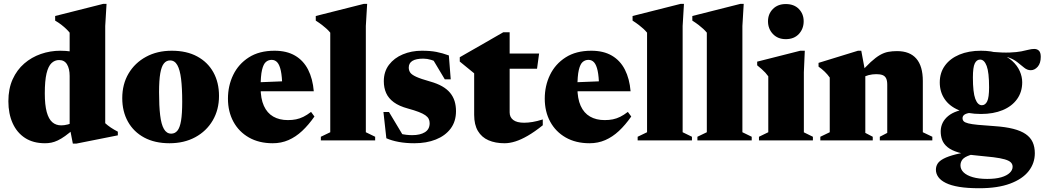

<svg xmlns="http://www.w3.org/2000/svg" viewBox="-20 -746 5549 1020"><path d="M350 -342.5Q350 -380.5 336.2 -403.8Q322.5 -427 294 -427Q271 -427 253.8 -410.8Q236.5 -394.5 227.2 -355.8Q218 -317 218 -250Q218 -188.5 228.2 -151Q238.5 -113.5 257.8 -96.8Q277 -80 305.5 -80Q322 -80 340.2 -84.8Q358.5 -89.5 373 -100.5V-61.5Q347 -38.5 326 -23.5Q305 -8.5 287 0Q269 8.5 252.5 11.8Q236 15 219 15Q156.5 15 113.2 -13Q70 -41 47.2 -91.5Q24.5 -142 24.5 -208Q24.5 -274.5 47.2 -324.8Q70 -375 108.8 -408.5Q147.5 -442 197 -459.2Q246.5 -476.5 300.5 -476.5Q330 -476.5 357.2 -472.5Q384.5 -468.5 412.5 -460Q440.5 -451.5 472 -437.5H350V-572.5Q342.5 -582 331.2 -592.8Q320 -603.5 305.5 -614.8Q291 -626 273 -636.5V-661L528.5 -725.5H546L539 -608V-91.5Q545 -86 552.5 -80Q560 -74 568.8 -68.2Q577.5 -62.5 586.8 -57Q596 -51.5 606 -46.5V-27L385 17H367L350 -70.5Z M889.5 -36Q909.5 -36 922.5 -51.8Q935.5 -67.5 941.8 -104.5Q948 -141.5 948 -205.5Q948 -278 942 -326.8Q936 -375.5 922 -400.2Q908 -425 883.5 -425Q864 -425 851 -409.2Q838 -393.5 831.5 -356.8Q825 -320 825 -256Q825 -183 830.8 -134.2Q836.5 -85.5 850.8 -60.8Q865 -36 889.5 -36ZM880.5 15Q802.5 15 746.2 -15.2Q690 -45.5 659.8 -99.5Q629.5 -153.5 629.5 -224.5Q629.5 -299 663 -355.5Q696.5 -412 755.8 -444.2Q815 -476.5 892.5 -476.5Q971.5 -476.5 1027.5 -446.2Q1083.5 -416 1113.5 -362Q1143.5 -308 1143.5 -236.5Q1143.5 -163 1110 -106Q1076.5 -49 1017.2 -17Q958 15 880.5 15Z M1438.5 -476.5Q1503 -476.5 1547.5 -450.5Q1592 -424.5 1616.8 -376Q1641.5 -327.5 1647 -261H1319V-307.5L1568.5 -317.5L1479.5 -288Q1478.5 -339.5 1472 -370Q1465.5 -400.5 1453.5 -414.2Q1441.5 -428 1423 -428Q1406 -428 1392.8 -417Q1379.5 -406 1372 -374.5Q1364.5 -343 1364.5 -281Q1364.5 -222 1381.8 -183.8Q1399 -145.5 1431.5 -126.8Q1464 -108 1509.5 -108Q1533 -108 1552.8 -112Q1572.5 -116 1591.8 -125.5Q1611 -135 1632.5 -151.5L1650.5 -127Q1619 -82 1585 -50.2Q1551 -18.5 1512.5 -1.8Q1474 15 1429 15Q1356 15 1302.5 -15.5Q1249 -46 1220 -99.5Q1191 -153 1191 -222Q1191 -290.5 1219 -348.2Q1247 -406 1302 -441.2Q1357 -476.5 1438.5 -476.5Z M1923.5 -43.5 1973 -19.5V0H1684.5V-19.5L1734.5 -43.5V-572.5Q1726.5 -582.5 1716 -592.2Q1705.5 -602 1691.2 -613Q1677 -624 1657.5 -636.5V-661L1913 -725.5H1930.5L1923.5 -608Z M2221 -476.5Q2266.5 -476.5 2298.5 -470.2Q2330.5 -464 2364.5 -451.5L2374.5 -324.5H2343L2268.5 -449L2313.5 -407Q2292 -421.5 2270.5 -428Q2249 -434.5 2229 -434.5Q2190 -434.5 2170.8 -422.5Q2151.5 -410.5 2151.5 -387Q2151.5 -372.5 2159 -361Q2166.5 -349.5 2190.8 -338.2Q2215 -327 2265 -313Q2302.5 -302.5 2328.8 -287.5Q2355 -272.5 2371.2 -252.8Q2387.5 -233 2395 -208.8Q2402.5 -184.5 2402.5 -155.5Q2402.5 -100.5 2373.8 -62.5Q2345 -24.5 2295.2 -4.8Q2245.5 15 2181 15Q2136 15 2098.2 8Q2060.5 1 2032.5 -11.5L2017 -151H2046.5L2131 -10L2070.5 -48Q2087 -41 2103.8 -36.5Q2120.5 -32 2137.5 -30Q2154.5 -28 2170 -28Q2212 -28 2237.2 -43.5Q2262.5 -59 2262.5 -91.5Q2262.5 -104.5 2257.2 -114.8Q2252 -125 2239.5 -133.8Q2227 -142.5 2204.5 -151.2Q2182 -160 2147 -169.5Q2100.5 -182 2072.2 -202.8Q2044 -223.5 2031.5 -251.5Q2019 -279.5 2019 -314.5Q2019 -365.5 2046.5 -401.8Q2074 -438 2120 -457.2Q2166 -476.5 2221 -476.5Z M2687.5 -149Q2687.5 -123 2706.8 -108.5Q2726 -94 2764.5 -94Q2785 -94 2809.2 -98Q2833.5 -102 2863.5 -111.5V-80.5Q2820.5 -46 2784.2 -25Q2748 -4 2717.5 5.5Q2687 15 2660.5 15Q2611.5 15 2575.2 -0.8Q2539 -16.5 2519 -50Q2499 -83.5 2499 -136V-356.5L2422.5 -419V-442Q2435.5 -449.5 2457 -461.8Q2478.5 -474 2504.2 -488.8Q2530 -503.5 2557 -519Q2584 -534.5 2609 -549Q2634 -563.5 2653.5 -574.5H2687.5V-451ZM2610.5 -381V-461.5H2844L2833 -381Z M3121.5 -476.5Q3186 -476.5 3230.5 -450.5Q3275 -424.5 3299.8 -376Q3324.5 -327.5 3330 -261H3002V-307.5L3251.5 -317.5L3162.5 -288Q3161.5 -339.5 3155 -370Q3148.5 -400.5 3136.5 -414.2Q3124.5 -428 3106 -428Q3089 -428 3075.8 -417Q3062.5 -406 3055 -374.5Q3047.5 -343 3047.5 -281Q3047.5 -222 3064.8 -183.8Q3082 -145.5 3114.5 -126.8Q3147 -108 3192.5 -108Q3216 -108 3235.8 -112Q3255.5 -116 3274.8 -125.5Q3294 -135 3315.5 -151.5L3333.5 -127Q3302 -82 3268 -50.2Q3234 -18.5 3195.5 -1.8Q3157 15 3112 15Q3039 15 2985.5 -15.5Q2932 -46 2903 -99.5Q2874 -153 2874 -222Q2874 -290.5 2902 -348.2Q2930 -406 2985 -441.2Q3040 -476.5 3121.5 -476.5Z M3606.5 -43.5 3656 -19.5V0H3367.5V-19.5L3417.5 -43.5V-572.5Q3409.5 -582.5 3399 -592.2Q3388.5 -602 3374.2 -613Q3360 -624 3340.5 -636.5V-661L3596 -725.5H3613.5L3606.5 -608Z M3924 -43.5 3973.5 -19.5V0H3685V-19.5L3735 -43.5V-572.5Q3727 -582.5 3716.5 -592.2Q3706 -602 3691.8 -613Q3677.5 -624 3658 -636.5V-661L3913.5 -725.5H3931L3924 -608Z M4154.5 -538Q4112 -538 4086 -565.5Q4060 -593 4060 -633Q4060 -672 4086 -698.2Q4112 -724.5 4154.5 -724.5Q4198.5 -724.5 4224 -698.2Q4249.5 -672 4249.5 -633Q4249.5 -593 4224 -565.5Q4198.5 -538 4154.5 -538ZM4255.5 -476.5 4250.5 -362.5V-43L4298.5 -19.5V0H4012V-19.5L4061.5 -43.5V-340.5Q4054.5 -350.5 4046 -359.8Q4037.5 -369 4026.8 -378.5Q4016 -388 4002.5 -399V-418.5L4231.5 -476.5Z M4577 -361V-40L4616.5 -19.5V0H4338V-19.5L4388 -43.5V-334Q4376 -351 4361 -365.5Q4346 -380 4328.5 -392V-412L4538 -476.5H4555.5ZM4654 -19.5 4693.5 -40V-296Q4693.5 -317.5 4687.5 -329.8Q4681.5 -342 4668.8 -347Q4656 -352 4636 -352Q4614 -352 4594.8 -347Q4575.5 -342 4556.5 -331L4542.5 -349.5Q4578.5 -391.5 4605.5 -416.2Q4632.5 -441 4654.8 -453.8Q4677 -466.5 4698.8 -470.5Q4720.5 -474.5 4745.5 -474.5Q4813.5 -474.5 4848 -434.5Q4882.5 -394.5 4882.5 -316V-43.5L4933 -19.5V0H4654Z M5182.5 254Q5119.5 254 5075.8 246.8Q5032 239.5 5004.8 226Q4977.5 212.5 4964.8 194.5Q4952 176.5 4952 155.5Q4952 138 4961 123.5Q4970 109 4993.2 96.8Q5016.5 84.5 5058.5 73.8Q5100.5 63 5166.5 52.5H5222.5V60.5Q5164 67.5 5133.8 77.8Q5103.5 88 5093 101.5Q5082.5 115 5082.5 132.5Q5082.5 153.5 5099.2 169.8Q5116 186 5147.8 195.2Q5179.5 204.5 5224.5 204.5Q5269 204.5 5299 195.8Q5329 187 5344.2 172.2Q5359.5 157.5 5359.5 140Q5359.5 126 5349.8 116.5Q5340 107 5317.5 100.5Q5295 94 5257 89.2Q5219 84.5 5163 79.5Q5107 74.5 5070.5 63.5Q5034 52.5 5013.5 35.5Q4993 18.5 4985 -3.2Q4977 -25 4977.5 -50.5Q4979 -98 5017 -129.5Q5055 -161 5131.5 -169L5148.5 -148.5Q5117 -145.5 5105.2 -138Q5093.5 -130.5 5093.5 -118.5Q5093.5 -108 5100 -101.5Q5106.5 -95 5124.2 -90.5Q5142 -86 5175.2 -82.8Q5208.5 -79.5 5262.5 -76Q5322 -72 5363 -61.5Q5404 -51 5429.2 -33.5Q5454.5 -16 5466 9.2Q5477.5 34.5 5477.5 68Q5477.5 121 5444.8 163Q5412 205 5346.2 229.5Q5280.5 254 5182.5 254ZM5191.5 -140.5Q5121 -140.5 5072 -161.5Q5023 -182.5 4997.8 -220.5Q4972.5 -258.5 4972.5 -308Q4972.5 -359.5 4999.8 -397.2Q5027 -435 5076.5 -455.8Q5126 -476.5 5191.5 -476.5Q5248 -476.5 5289.5 -461.5Q5331 -446.5 5357.8 -422Q5384.5 -397.5 5397.5 -368Q5410.5 -338.5 5410.5 -309Q5410.5 -257.5 5383.2 -219.5Q5356 -181.5 5306.8 -161Q5257.5 -140.5 5191.5 -140.5ZM5196 -187Q5214.5 -187 5224.5 -207.8Q5234.5 -228.5 5234.5 -282Q5234.5 -361.5 5221.8 -395.5Q5209 -429.5 5187 -429.5Q5168.5 -429.5 5158.5 -409Q5148.5 -388.5 5148.5 -334.5Q5148.5 -255 5161.2 -221Q5174 -187 5196 -187ZM5263 -442.5 5248.5 -470.5Q5306.5 -465.5 5344.2 -467Q5382 -468.5 5405.8 -473.2Q5429.5 -478 5445 -482Q5460.5 -486 5474.5 -486Q5490 -486 5499.5 -476.5Q5509 -467 5509 -444Q5509 -410 5492.8 -391.5Q5476.5 -373 5456 -373Q5437 -373 5420.8 -386.5Q5404.5 -400 5384.2 -416Q5364 -432 5335.2 -441.5Q5306.5 -451 5263 -442.5Z"/></svg>

Font: Newsreader 36pt ExtraBold
Style: Regular
Weight: 800
Designer: Hugues Gentile
Foundry: Production Type
Version: Version 1.003